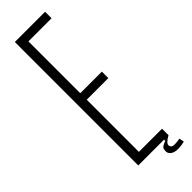

<svg xmlns="http://www.w3.org/2000/svg" viewBox="-296 -802 880 880"><g transform="rotate(-45 144.0 -362.0)"><path d="M56 0V-800H252V-758H102V-422H242V-380H102V-42H252V0ZM191 37Q191 24 202 17.5Q213 11 223 8L224 -13H248L252 0Q219 18 219 33Q219 39 224 44.5Q229 50 243 50Q248 50 258.5 49Q269 48 276 46L281 70Q271 73 259.5 74.5Q248 76 240 76Q214 76 201 65Q188 54 191 37Z"/></g></svg>

Font: Big Shoulders Display Light
Style: Regular
Weight: 300
Designer: Patric King
Foundry: XO Type Co
Version: Version 1.000; ttfautohint (v1.8.2)